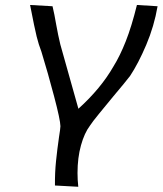

<svg xmlns="http://www.w3.org/2000/svg" viewBox="-20 -572 640 753"><path d="M211.5 -35Q216.5 -65.5 217 -77Q216.5 -102 192.2 -194Q168 -286 142.5 -369Q131.5 -397.5 123.8 -428.5Q116 -459.5 98 -552.5L186 -547.5Q193.5 -516.5 200.5 -475Q204 -455.5 208.2 -435Q212.5 -414.5 216.5 -398L287.5 -145.5Q375.5 -225 425 -311.5Q450.5 -352.5 473.2 -410Q496 -467.5 517 -552.5L598 -547.5Q584.5 -469 553.5 -396Q522.5 -323 490 -274Q474 -253 423.5 -193Q395.5 -159 368.5 -126Q341.5 -93 333 -79.5Q311 -50.5 297.5 -1.8Q284 47 284 106.5Q284 133 287 160.5L195.5 155.5Q195 105 199.8 59.2Q204.5 13.5 211.5 -35Z"/></svg>

Font: JuliaMono Light
Style: Italic
Weight: 300
Italic angle: -9°
Monospace: yes
Designer: cormullion
Foundry: corm
Version: Version 0.054; ttfautohint (v1.8.4)